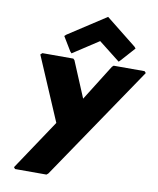

<svg xmlns="http://www.w3.org/2000/svg" viewBox="-112 -918 1045 1271"><g transform="rotate(10 410.0 -282.5)"><path d="M592 -511 441 -270 340 -511 331 -520H123L111 -509L294 -81L69 256L78 267H289L300 258L820 -509L810 -520H602ZM246 -657 303 -563 313 -552 486 -665 630 -552 641 -563 725 -657 716 -668 510 -832 258 -668Z"/></g></svg>

Font: Hussar Woodtype
Style: UltraObl
Weight: 900
Foundry: Cannot Into Space Fonts
Version: Version 1.07